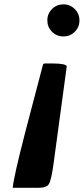

<svg xmlns="http://www.w3.org/2000/svg" viewBox="-20 -686 394 905"><path d="M354.5 -589.8Q354.5 -558.1 332.3 -536.1Q310.1 -514.2 278.8 -514.2Q247.1 -514.2 225.1 -536.4Q203.1 -558.6 203.1 -589.8Q203.1 -621.6 225.3 -643.6Q247.6 -665.5 278.8 -665.5Q310.5 -665.5 332.5 -643.3Q354.5 -621.1 354.5 -589.8ZM182.6 -381.3Q184.1 -386.7 192.4 -386.7H234.4Q259.8 -386.7 277.1 -383.1Q294.4 -379.4 294.4 -373Q294.4 -370.1 293 -361.3L231.4 93.3Q221.2 164.6 210.2 181.9Q199.2 199.2 161.6 199.2H40Q44.4 148.9 98.1 -59.6Z"/></svg>

Font: QumpellkaNo12
Style: Regular
Weight: 500
Designer: gluk (gluksza@wp.pl)
Foundry: gluk (gluksza@wp.pl)
Version: Version 00.480